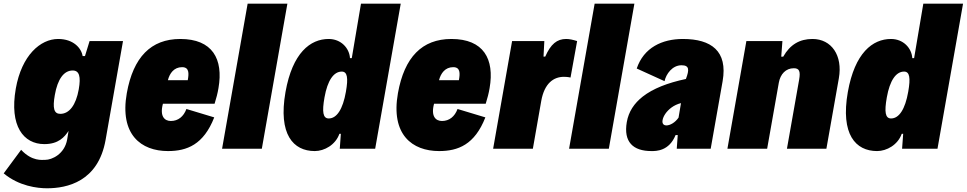

<svg xmlns="http://www.w3.org/2000/svg" viewBox="-61 -804 5227 1038"><path d="M423.3 -582 398.4 -501H385.7C378.9 -543.9 335.9 -593.3 253.4 -593.3C157.2 -593.3 56.2 -504.9 24.4 -325.2C-11.2 -122.1 66.4 -24.9 178.7 -24.9C255.4 -24.9 287.6 -63 309.6 -96.2L302.2 -50.3C288.1 30.3 218.3 60.1 184.6 60.1C167 60.1 112.8 69.8 53.2 5.9L-41 133.3C42 202.6 141.6 213.9 193.4 213.9C300.8 213.9 469.7 178.7 509.8 -47.4L604 -582ZM364.7 -320.8C349.6 -235.8 313.5 -188.5 265.1 -188.5C230.5 -188.5 222.7 -218.8 235.4 -290.5C250.5 -377 284.7 -422.9 332 -422.9C367.7 -422.9 377 -390.1 364.7 -320.8Z M913.6 -593.3C754.9 -593.3 659.2 -494.6 624.5 -300.3C585 -76.2 701.7 12.7 847.2 12.7C949.7 12.7 1039.6 -22 1097.2 -169.4L946.8 -214.8C931.6 -173.8 901.9 -149.9 862.8 -149.9C829.6 -149.9 801.3 -173.8 819.8 -243.2H1099.1C1108.4 -272.5 1115.7 -300.8 1120.1 -327.6C1147.5 -485.4 1087.4 -593.3 913.6 -593.3ZM923.3 -440.9C961.9 -440.9 960.9 -408.2 954.1 -370.6H846.7C856 -407.2 879.4 -440.9 923.3 -440.9Z M1139.6 0H1354.5L1492.7 -784.2H1277.8Z M1890.6 -784.2 1840.8 -489.7H1831.1C1827.6 -543.9 1782.7 -593.3 1715.8 -593.3C1616.7 -593.3 1520 -518.6 1482.4 -306.2C1442.4 -77.6 1524.4 12.7 1640.6 12.7C1692.9 12.7 1752.9 -21 1773.9 -80.6H1781.7L1775.9 0H1967.3L2105.5 -784.2ZM1716.3 -163.6C1685.1 -163.6 1679.2 -198.2 1693.4 -277.8C1709.5 -368.7 1742.7 -417 1786.6 -417C1816.9 -417 1822.3 -383.3 1809.1 -308.1C1792.5 -212.9 1759.3 -163.6 1716.3 -163.6Z M2379.4 -593.3C2220.7 -593.3 2125 -494.6 2090.3 -300.3C2050.8 -76.2 2167.5 12.7 2313 12.7C2415.5 12.7 2505.4 -22 2563 -169.4L2412.6 -214.8C2397.5 -173.8 2367.7 -149.9 2328.6 -149.9C2295.4 -149.9 2267.1 -173.8 2285.6 -243.2H2564.9C2574.2 -272.5 2581.5 -300.8 2585.9 -327.6C2613.3 -485.4 2553.2 -593.3 2379.4 -593.3ZM2389.2 -440.9C2427.7 -440.9 2426.8 -408.2 2419.9 -370.6H2312.5C2321.8 -407.2 2345.2 -440.9 2389.2 -440.9Z M2605 0H2819.8L2865.2 -258.8C2882.3 -354 2932.1 -388.7 2987.8 -388.7C2994.6 -388.7 3009.3 -388.2 3023.4 -384.8L3059.1 -582C3037.1 -588.9 3017.6 -593.3 3000 -593.3C2950.2 -593.3 2916.5 -565.9 2886.7 -498H2877.4L2881.8 -582H2707.5Z M3015.6 0H3230.5L3368.7 -784.2H3153.8Z M3630.9 -593.3C3519 -593.3 3419.4 -546.9 3381.3 -433.6L3531.7 -365.2C3540 -403.8 3573.7 -451.2 3623.5 -451.2C3666 -451.2 3666 -426.8 3647.5 -377.9L3647 -377C3548.3 -356 3469.2 -325.2 3413.6 -281.7C3367.2 -245.1 3337.4 -200.2 3327.6 -144C3309.1 -36.6 3361.3 12.7 3460.9 12.7C3486.3 12.7 3556.2 13.2 3591.3 -73.7H3603L3597.7 0H3781.2L3845.7 -365.2C3874 -527.8 3784.7 -593.3 3630.9 -593.3ZM3542 -126C3527.3 -126 3517.6 -134.8 3521 -154.3C3524.4 -175.3 3541.5 -202.6 3569.8 -223.1C3584 -233.4 3601.1 -241.7 3620.6 -246.6L3607.4 -168C3588.4 -140.6 3561 -126 3542 -126Z M3871.6 0H4086.4L4149.4 -356.4C4157.7 -403.8 4187.5 -435.1 4230.5 -435.1C4259.3 -435.1 4267.6 -419.9 4259.3 -373L4193.4 0H4406.7L4474.1 -381.3C4495.6 -503.9 4434.6 -593.3 4331.5 -593.3C4262.7 -593.3 4210.4 -563.5 4173.3 -497.6H4162.6L4168.9 -582H3974.1Z M4930.7 -784.2 4880.9 -489.7H4871.1C4867.7 -543.9 4822.8 -593.3 4755.9 -593.3C4656.7 -593.3 4560.1 -518.6 4522.5 -306.2C4482.4 -77.6 4564.5 12.7 4680.7 12.7C4732.9 12.7 4793 -21 4814 -80.6H4821.8L4815.9 0H5007.3L5145.5 -784.2ZM4756.3 -163.6C4725.1 -163.6 4719.2 -198.2 4733.4 -277.8C4749.5 -368.7 4782.7 -417 4826.7 -417C4856.9 -417 4862.3 -383.3 4849.1 -308.1C4832.5 -212.9 4799.3 -163.6 4756.3 -163.6Z"/></svg>

Font: Decalotype Black Italic
Style: Regular
Weight: 900
Italic angle: -10°
Designer: Alfredo Marco Pradil
Foundry: Alfredo Marco Pradil
Version: Version 1.0